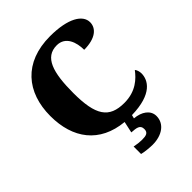

<svg xmlns="http://www.w3.org/2000/svg" viewBox="-265 -861 1239 1239"><g transform="rotate(-45 354.0 -242.0)"><path d="M390 240C475 240 539 197 539 126C539 73 490 39 425 34L431 10C621 6 665 -77 665 -137C665 -152 659 -174 650 -183C616 -138 559 -80 452 -80C313 -80 264 -155 264 -358C264 -546 297 -652 406 -652C486 -652 511 -574 511 -506C615 -506 664 -550 664 -605C664 -671 582 -724 417 -724C178 -724 54 -574 54 -358C54 -153 158 -12 366 8L349 86C392 89 424 91 424 130C424 164 401 169 363 169C345 169 319 166 295 161V229C319 236 369 240 390 240Z"/></g></svg>

Font: Noto Serif Gurmukhi Black
Style: Regular
Weight: 900
Designer: Vaibhav Singh and the Monotype Design Team
Foundry: Monotype Imaging Inc.
Version: Version 2.004